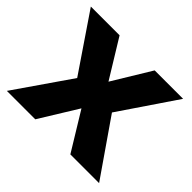

<svg xmlns="http://www.w3.org/2000/svg" viewBox="-128 -692 855 855"><g transform="rotate(45 299.5 -265.0)"><path d="M403 0 293 -180 182 0H3L184 -262L2 -530H183L294 -349L404 -530H583L402 -263L584 0Z"/></g></svg>

Font: Roundo
Style: Bold
Weight: 700
Designer: Namrata Goyal (Gurmukhi), Shiva Nallaperumal (Latin)
Foundry: Indian Type Foundry
Version: Version 1.000;PS 1.0;hotconv 1.0.88;makeotf.lib2.5.647800